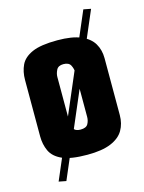

<svg xmlns="http://www.w3.org/2000/svg" viewBox="-103 -632 584 780"><g transform="rotate(-15 189.0 -242.0)"><path d="M189 5Q119 5 83.5 -11Q48 -27 35 -55Q22 -83 22 -117V-354Q22 -389 35 -416.5Q48 -444 84 -460Q120 -476 190 -476Q252 -476 288.5 -460.5Q325 -445 341 -418Q357 -391 357 -356V-117Q357 -81 341 -53.5Q325 -26 288 -10.5Q251 5 189 5ZM188 -101Q212 -101 219.5 -114.5Q227 -128 227 -144V-332Q227 -346 219.5 -361Q212 -376 189 -376Q167 -376 159.5 -361Q152 -346 152 -332V-142Q152 -128 159 -114.5Q166 -101 188 -101ZM78 86 47 80 325 -570 356 -564Z"/></g></svg>

Font: Smooch Sans ExtraBold
Style: Regular
Weight: 800
Designer: Robert E. Leuschke
Foundry: Robert E. Leuschke
Version: Version 1.010